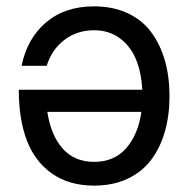

<svg xmlns="http://www.w3.org/2000/svg" viewBox="-20 -560 583 604"><path d="M275.9 -540Q335 -540 380.9 -518.8Q426.8 -497.6 455.3 -459.2Q483.9 -420.9 498.5 -370.1Q513.2 -319.3 513.2 -257.8Q513.2 -196.3 498.5 -145.5Q483.9 -94.7 455.1 -56.6Q426.3 -18.6 380.6 2.7Q335 23.9 275.9 23.9Q197.3 23.9 143.3 -14.2Q89.4 -52.2 64.2 -118.9Q39.1 -185.5 39.1 -277.8H124H427.7Q424.8 -331.5 408 -372.8Q391.1 -414.1 357.2 -439.5Q323.2 -464.8 275.9 -464.8Q222.2 -464.8 182.4 -434.3Q142.6 -403.8 127 -353H47.9Q65.4 -439 124.8 -489.5Q184.1 -540 275.9 -540ZM275.9 -50.8Q339.4 -50.8 377 -93.8Q414.6 -136.7 424.8 -208H128.9Q140.1 -134.3 177.2 -92.5Q214.4 -50.8 275.9 -50.8Z"/></svg>

Font: Miedinger*
Style: Book
Weight: 400
Version: Version 001.000